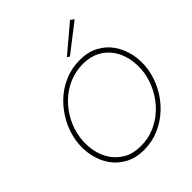

<svg xmlns="http://www.w3.org/2000/svg" viewBox="-253 -1097 1262 1262"><g transform="rotate(-45 378.0 -465.5)"><path d="M112 -350Q122 -417 153.5 -476Q185 -535 232 -580Q279 -625 339 -650.5Q399 -676 467 -676Q535 -676 585 -649Q635 -622 666 -576Q697 -530 708 -471.5Q719 -413 710 -350Q699 -284 668 -225Q637 -166 590 -121Q543 -76 483 -50Q423 -24 354 -24Q286 -24 236.5 -51.5Q187 -79 156 -125Q125 -171 114 -229Q103 -287 112 -350ZM78 -350Q68 -281 81.5 -216.5Q95 -152 130 -101.5Q165 -51 221 -21Q277 9 351 9Q426 9 492 -19.5Q558 -48 610.5 -97.5Q663 -147 697.5 -212Q732 -277 744 -350Q754 -420 740 -484.5Q726 -549 691 -599.5Q656 -650 600.5 -679.5Q545 -709 470 -709Q396 -709 329.5 -681Q263 -653 211 -603Q159 -553 124.5 -488.5Q90 -424 78 -350ZM636 -922 611 -940 424 -782 440 -770Z"/></g></svg>

Font: Jost ExtraLight
Style: Italic
Weight: 250
Italic angle: -5°
Version: Version 3.710